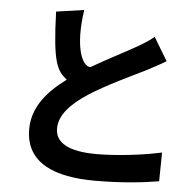

<svg xmlns="http://www.w3.org/2000/svg" viewBox="-57 -855 947 950"><g transform="rotate(5 417.0 -380.5)"><path d="M103 -188C103 -18 252 38 449 38C578 38 682 27 766 13L768 -130C680 -110 547 -94 445 -94C308 -94 240 -132 240 -203C240 -271 295 -328 377 -382C467 -440 591 -497 653 -528C689 -547 720 -563 751 -582L682 -697C656 -675 628 -658 591 -637C544 -610 458 -567 378 -520C337 -520 295 -611 323 -799L185 -779C193 -525 217 -487 267 -448C172 -378 103 -297 103 -188Z"/></g></svg>

Font: GenEiGothic-pro-Regular
Style: Bold
Weight: 700
Designer: Ryoko NISHIZUKA (kana & ideographs); Paul D. Hunt (Latin, Greek & Cyrillic); Wenlong ZHANG (bopomofo); Sandoll Communica
Foundry: Adobe Systems Incorporated; o_tamon
Version: Version 1.000.140830